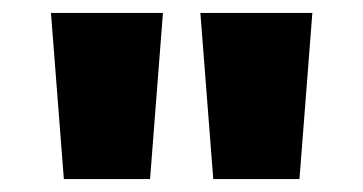

<svg xmlns="http://www.w3.org/2000/svg" viewBox="-20 -734 564 298"><path d="M232.9 -713.9 212.9 -456.1H79.1L59.1 -713.9ZM464.8 -713.9 444.8 -456.1H311L291 -713.9Z"/></svg>

Font: OpenSansExtrabold
Style: Regular
Weight: 800
Foundry: Ascender Corporation
Version: Version 1.10